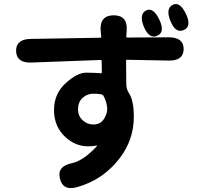

<svg xmlns="http://www.w3.org/2000/svg" viewBox="-20 -864 1040 967"><path d="M370 78Q297 99 282 36Q266 -26 341 -42Q400 -54 468 -128Q471 -132 466 -131Q448 -127 425 -127Q360 -127 310 -173Q252 -226 252 -309.5Q252 -393 312 -446Q369 -498 414 -498Q453 -498 488 -495Q493 -495 493 -500L492 -557Q492 -562 487 -562L138 -549Q63 -546 61 -607Q60 -667 135 -668L485 -674Q490 -674 490 -679L487 -709Q481 -786 552 -787Q624 -787 618 -710L616 -680Q616 -675 621 -675L830 -676Q905 -676 905 -617Q904 -557 829 -559L620 -563Q615 -563 615 -558L616 -441Q616 -415 630 -394Q654 -357 654 -276Q654 -162 585 -70Q501 41 370 78ZM450 -237Q485 -237 503 -264Q524 -296 519 -328Q515 -357 500 -383Q495 -392 449 -392Q419 -392 396 -371Q373 -350 373 -313Q373 -280 396 -258.5Q419 -237 450 -237ZM906 -713Q865 -694 839 -757Q813 -820 849 -839Q885 -859 916 -795Q947 -731 906 -713ZM772 -684Q732 -666 705 -728Q679 -791 715 -811Q751 -830 782 -766Q813 -702 772 -684Z"/></svg>

Font: Resource Han Rounded KR
Style: Bold
Weight: 700
Designer: Cyano Hao (round all glyphs); Ryoko NISHIZUKA 西塚涼子 (kana, bopomofo & ideographs); Paul D. Hunt (Latin, Greek & Cyrillic)
Foundry: Cyano Hao
Version: 0.990